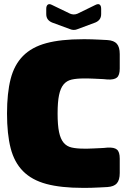

<svg xmlns="http://www.w3.org/2000/svg" viewBox="-20 -900 620 930"><path d="M560 -132Q560 -164 546.5 -175.5Q533 -187 500 -185Q483 -183 466 -182.5Q449 -182 433.5 -181Q418 -180 405.5 -180Q393 -180 386 -180Q351 -180 327 -185.5Q303 -191 288 -209Q273 -227 266 -260.5Q259 -294 259 -350Q259 -406 266 -439.5Q273 -473 288 -491Q303 -509 327 -514.5Q351 -520 386 -520Q393 -520 405.5 -520Q418 -520 433.5 -519Q449 -518 466 -517.5Q483 -517 500 -515Q533 -513 546.5 -524.5Q560 -536 560 -568V-638Q560 -672 546 -688Q532 -704 500 -706Q481 -707 461.5 -708Q442 -709 425 -709.5Q408 -710 396.5 -710Q385 -710 381 -710Q275 -710 204.5 -691Q134 -672 91.5 -629Q49 -586 31.5 -517.5Q14 -449 14 -350Q14 -251 31.5 -182.5Q49 -114 91.5 -71Q134 -28 204.5 -9Q275 10 381 10Q385 10 396.5 10Q408 10 425 9.5Q442 9 461.5 8Q481 7 500 6Q532 4 546 -12Q560 -28 560 -62ZM204 -857Q204 -872 211.5 -877.5Q219 -883 232 -876L319 -834Q328 -830 337.5 -830Q347 -830 356 -834L442 -876Q456 -883 463 -877.5Q470 -872 470 -857V-832Q470 -817 463 -807Q456 -797 442 -791L356 -759Q347 -755 337.5 -755Q328 -755 319 -759L232 -791Q218 -797 211 -807Q204 -817 204 -832Z"/></svg>

Font: Bolota
Style: Bold
Weight: 240
Designer: Gabriel Pang
Version: Version 1.000